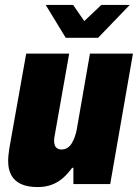

<svg xmlns="http://www.w3.org/2000/svg" viewBox="-20 -745 558 777"><path d="M133 12Q91 12 64.5 -0.5Q38 -13 25.5 -36.5Q13 -60 13 -93Q13 -106 14.5 -119Q16 -132 18 -146L86 -528H260L200 -189Q199 -184 199 -180.5Q199 -177 199 -174Q199 -164 202 -156.5Q205 -149 212 -144.5Q219 -140 229 -140Q242 -140 252.5 -146.5Q263 -153 270 -164.5Q277 -176 282.5 -191Q288 -206 291 -223L344 -528H518L426 0H277V-66H272Q254 -41 233.5 -23.5Q213 -6 188 3Q163 12 133 12ZM505 -725 377 -592H246L165 -725H276L338 -635H295L390 -725Z"/></svg>

Font: Archivo Condensed Black
Style: Italic
Weight: 900
Width: 3
Italic angle: -10°
Designer: Hector Gatti
Foundry: Omnibus-Type
Version: Version 2.001